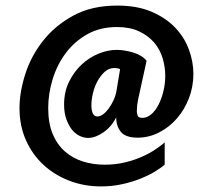

<svg xmlns="http://www.w3.org/2000/svg" viewBox="-20 -568 761 689"><path d="M411 -320Q402 -324 391 -324Q371 -324 356 -310.5Q341 -297 330 -277Q319 -257 313.5 -233.5Q308 -210 308 -191Q308 -150 330 -150Q339 -150 349.5 -157.5Q360 -165 370 -178.5Q380 -192 388 -209.5Q396 -227 399 -248ZM571 23Q561 32 539.5 45.5Q518 59 488 71.5Q458 84 420.5 92.5Q383 101 342 101Q283 101 230 81Q177 61 137 24.5Q97 -12 73.5 -64Q50 -116 50 -180Q50 -237 70.5 -301.5Q91 -366 134 -421Q177 -476 243 -512Q309 -548 401 -548Q472 -548 523.5 -526Q575 -504 608.5 -469Q642 -434 658 -390Q674 -346 674 -303Q674 -257 658 -215.5Q642 -174 614.5 -142.5Q587 -111 550.5 -92.5Q514 -74 474 -74Q431 -74 414 -94.5Q397 -115 397 -147Q380 -113 351 -93Q322 -73 296 -73Q281 -73 265.5 -80.5Q250 -88 238 -103Q226 -118 218 -140.5Q210 -163 210 -193Q210 -238 227.5 -274Q245 -310 272 -335.5Q299 -361 332.5 -375Q366 -389 399 -389Q412 -389 427.5 -386.5Q443 -384 458 -379.5Q473 -375 485.5 -367.5Q498 -360 506 -350L475 -208Q473 -198 472 -187.5Q471 -177 471 -169Q471 -161 474 -153Q477 -145 491 -145Q508 -145 523 -158Q538 -171 549 -192.5Q560 -214 566.5 -241Q573 -268 573 -296Q573 -328 563.5 -359.5Q554 -391 533 -415.5Q512 -440 479 -455.5Q446 -471 400 -471Q339 -471 293 -445Q247 -419 216 -377.5Q185 -336 169 -284Q153 -232 153 -180Q153 -126 169 -87.5Q185 -49 213 -24.5Q241 0 277.5 11.5Q314 23 356 23Q395 23 429.5 14.5Q464 6 491.5 -6.5Q519 -19 539.5 -33Q560 -47 571 -57Z"/></svg>

Font: Quattrocento Sans
Style: Bold
Weight: 700
Designer: Pablo Impallari
Foundry: Pablo Impallari, Igino Marini, Brenda Gallo
Version: Version 2.000